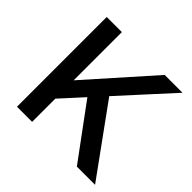

<svg xmlns="http://www.w3.org/2000/svg" viewBox="-171 -880 1059 1059"><g transform="rotate(45 359.0 -350.0)"><path d="M92 -700H210V-324L544 -700H683L210 -181V0H92ZM399 -417 701 0H559L321 -323Z"/></g></svg>

Font: Alexandria
Style: Regular
Weight: 400
Designer: Mohamed Gaber
Foundry: Kief Type Foundry
Version: Version 5.100